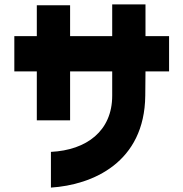

<svg xmlns="http://www.w3.org/2000/svg" viewBox="-20 -763 832 871"><path d="M211 -74V88C399 76 636 -25 639 -329L640 -439H747V-599H640V-743H489V-599H298V-739H147V-599H45V-439H147V-217H298V-439H489V-329C489 -169 373 -82 211 -74Z"/></svg>

Font: コーポレート・ロゴ ver3 Bold
Style: Regular
Weight: 700
Designer: [KANA_main] LOGOTYPE.JP [Source Han Sans] Ryoko NISHIZUKA 西塚涼子 (kana, bopomofo & ideographs); Paul D. Hunt (Latin, Greek
Version: Version 12.001;FEAKit 1.0